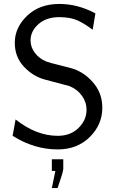

<svg xmlns="http://www.w3.org/2000/svg" viewBox="-20 -736 595 974"><path d="M243 72H301V121Q298 143 286 176.5Q274 210 272 218H243L261 131H243ZM44 -47 59 -130Q164 -47 273 -47Q338 -47 378.5 -87Q419 -127 419 -179Q419 -218 395.5 -250.5Q372 -283 333 -299Q331 -300 209 -332Q148 -348 101.5 -397.5Q55 -447 55 -519Q55 -596 117.5 -656Q180 -716 281 -716Q375 -716 464 -668L450 -585Q408 -617 372 -633Q336 -649 280 -649Q215 -649 175 -613.5Q135 -578 135 -531Q135 -496 157.5 -467Q180 -438 215 -424Q229 -418 287.5 -404Q346 -390 365 -382Q420 -359 459.5 -308.5Q499 -258 499 -189Q499 -104 435.5 -41Q372 22 273 22Q153 22 44 -47Z"/></svg>

Font: CMU Sans Serif
Style: Medium
Weight: 500
Version: Version 0.7.0